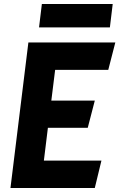

<svg xmlns="http://www.w3.org/2000/svg" viewBox="-20 -924 593 954"><path d="M540 -904H188L174 -788H526ZM235 -424 254 -577H518L553 -713H121L32 10H451L484 -126H198L218 -289H416L451 -424Z"/></svg>

Font: Bluebird
Style: SfBdNrwObl
Weight: 700
Designer: Jasper
Foundry: Cannot Into Space Fonts
Version: Version 0.98